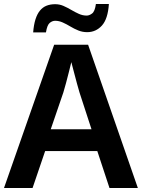

<svg xmlns="http://www.w3.org/2000/svg" viewBox="-20 -941 710 961"><path d="M528 0 467 -185H206L143 0H0L251 -717H421L670 0ZM378 -478Q373 -495 365.5 -522Q358 -549 350.5 -578.5Q343 -608 337 -630Q332 -610 325 -581.5Q318 -553 310.5 -525.5Q303 -498 297 -478L234 -294H438ZM146 -779Q149 -817 157.5 -844Q166 -871 180 -888Q194 -905 213 -912.5Q232 -920 256 -920Q278 -920 297.5 -911.5Q317 -903 336.5 -891.5Q356 -880 375 -871.5Q394 -863 414 -863Q427 -863 441 -873.5Q455 -884 460 -921H525Q520 -846 490 -813Q460 -780 416 -780Q393 -780 372 -788.5Q351 -797 332 -808.5Q313 -820 294 -828.5Q275 -837 256 -837Q242 -837 229 -826.5Q216 -816 210 -779Z"/></svg>

Font: Noto Sans Hebrew Thin SemiBold
Style: Regular
Weight: 600
Version: Version 3.001